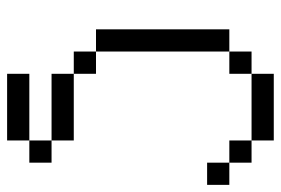

<svg xmlns="http://www.w3.org/2000/svg" viewBox="-145 -520 790 540"><g transform="rotate(90 250.0 -250.0)"><path d="M437.5 62.5V0H375V62.5H187.5V125H375V62.5ZM500 -437.5V-500H437.5V-437.5ZM375 0V-62.5H187.5V0ZM187.5 -62.5V-125H125V-62.5ZM125 -125Q125 -125 125 -500H62.5Q62.5 -500 62.5 -125ZM125 -500H187.5V-562.5H125ZM437.5 -500V-562.5H375V-500ZM187.5 -562.5H375V-625H187.5Z"/></g></svg>

Font: BFUnifontExMono
Style: Regular
Weight: 500
Version: Version 15.0.06